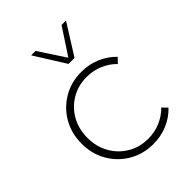

<svg xmlns="http://www.w3.org/2000/svg" viewBox="-213 -839 955 955"><g transform="rotate(-45 264.5 -361.0)"><path d="M479 -65.4Q445.3 -29.8 398.7 -10Q352.1 9.8 297.9 9.8Q226.6 9.8 169.7 -23.7Q112.8 -57.1 79.6 -114.5Q46.4 -171.9 46.4 -244.1Q46.4 -316.4 79.6 -373.8Q112.8 -431.2 169.7 -464.6Q226.6 -498 297.9 -498Q351.6 -498 398.2 -478.3Q444.8 -458.5 479 -422.9L454.1 -397Q424.8 -427.2 384.8 -444.3Q344.7 -461.4 298.8 -461.4Q238.8 -461.4 190.7 -432.9Q142.6 -404.3 115 -355.5Q87.4 -306.6 87.4 -244.1Q87.4 -182.1 115 -133.1Q142.6 -84 190.7 -55.4Q238.8 -26.9 298.8 -26.9Q344.7 -26.9 384.8 -44.2Q424.8 -61.5 454.1 -91.3ZM323.2 -570.8H281.2L179.7 -732.4H210.9L302.2 -593.3L393.6 -732.4H424.8Z"/></g></svg>

Font: Kumbh Sans ExtraLight
Style: Regular
Weight: 250
Version: Version 1.005